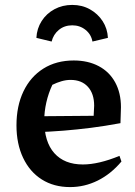

<svg xmlns="http://www.w3.org/2000/svg" viewBox="-20 -751 549 781"><path d="M265 10Q199 10 150 -21Q101 -52 74 -109Q47 -166 47 -241Q47 -320 75.5 -379.5Q104 -439 156.5 -472Q209 -505 280 -505Q338 -505 381.5 -482Q425 -459 448.5 -416Q472 -373 472 -315L470 -250Q405 -238 349.5 -231Q294 -224 238.5 -219.5Q183 -215 120 -213V-278L361 -280L363 -321Q363 -370 337.5 -398Q312 -426 267 -426Q249 -426 230 -420.5Q211 -415 193 -406Q177 -372 168.5 -334.5Q160 -297 160 -261Q160 -174 201 -128Q242 -82 317 -82Q381 -82 466 -117L474 -94Q431 -43 377.5 -16.5Q324 10 265 10ZM274 -731Q314 -731 346 -713Q378 -695 397.5 -665Q417 -635 419 -597L356 -582Q351 -611 328 -629.5Q305 -648 274 -648Q242 -648 219.5 -629.5Q197 -611 190 -582L128 -597Q130 -635 149.5 -665.5Q169 -696 201.5 -713.5Q234 -731 274 -731Z"/></svg>

Font: Piazzolla Thin
Style: Bold
Weight: 700
Version: Version 2.005